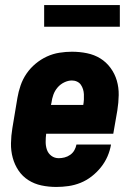

<svg xmlns="http://www.w3.org/2000/svg" viewBox="-20 -733 540 761"><path d="M203 8Q173 8 144.5 2Q116 -4 92.5 -19Q69 -34 53.5 -57Q38 -80 30.5 -107.5Q23 -135 23.5 -165Q24 -195 29 -225L49 -345Q53 -369 61.5 -394Q70 -419 85 -441Q100 -463 121 -480.5Q142 -498 166 -509Q190 -520 215.5 -524Q241 -528 265 -528Q296 -528 325 -522Q354 -516 377.5 -501.5Q401 -487 418 -464Q435 -441 443 -413.5Q451 -386 450.5 -356Q450 -326 445 -295L429 -203H163Q161 -187 161 -170.5Q161 -154 166 -139.5Q171 -125 183.5 -115.5Q196 -106 213 -106Q224 -106 236 -109Q248 -112 258.5 -119.5Q269 -127 275 -138Q281 -149 283 -160H420Q416 -136 406 -113Q396 -90 380 -70Q364 -50 343.5 -34Q323 -18 299.5 -8.5Q276 1 251.5 4.5Q227 8 203 8ZM182 -317H310Q312 -328 312.5 -338.5Q313 -349 312.5 -359.5Q312 -370 309 -379.5Q306 -389 300.5 -397Q295 -405 285.5 -409.5Q276 -414 265 -414Q250 -414 234.5 -406.5Q219 -399 208 -386Q197 -373 191.5 -357.5Q186 -342 184 -326ZM155 -627V-713H455V-627Z"/></svg>

Font: Iosevka Heavy Oblique
Style: Regular
Weight: 900
Italic angle: -9°
Monospace: yes
Designer: Belleve Invis
Foundry: Belleve Invis
Version: Version 32.5.0; ttfautohint (v1.8.4)